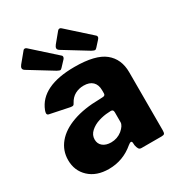

<svg xmlns="http://www.w3.org/2000/svg" viewBox="-180 -870 928 999"><g transform="rotate(-30 284.0 -371.0)"><path d="M184 10Q110 10 66 -31Q22 -72 22 -136Q22 -193 58 -236.5Q94 -280 161.5 -304Q229 -328 321 -329L341 -330Q357 -330 357 -344V-363Q357 -396 338.5 -414Q320 -432 285 -432Q257 -432 233.5 -419.5Q210 -407 195 -379Q192 -373 189 -370.5Q186 -368 180 -368Q174 -368 170 -369L54 -393Q44 -395 44 -405Q44 -411 48 -422Q94 -540 293 -540Q418 -540 472 -496.5Q526 -453 526 -374V-25Q526 -10 522 -5Q518 0 505 0H384Q373 0 368 -8Q363 -16 360 -31L359 -46Q358 -55 352 -55Q346 -55 335 -46Q269 10 184 10ZM342 -247 326 -246Q299 -245 268.5 -235.5Q238 -226 216.5 -206.5Q195 -187 195 -160Q195 -134 213.5 -119Q232 -104 263 -104Q300 -104 329 -127Q357 -151 357 -171V-230Q357 -239 353.5 -243Q350 -247 342 -247ZM117 -752Q123 -752 128 -747L265 -624Q269 -621 269 -616Q269 -608 262 -601L232 -569Q226 -562 220 -562Q217 -562 203 -569L63 -655Q51 -662 51 -671Q51 -679 59 -689L106 -746Q110 -752 117 -752ZM325 -752Q331 -752 336 -747L473 -624Q477 -621 477 -615Q477 -608 470 -601L441 -569Q435 -562 429 -562Q425 -562 411 -569L271 -655Q259 -662 259 -671Q259 -679 267 -689L314 -746Q319 -752 325 -752Z"/></g></svg>

Font: Libre Franklin ExtraBold
Style: Regular
Weight: 800
Designer: Pablo Impallari, Rodrigo Fuenzalida
Foundry: Impallari Type
Version: Version 1.002; ttfautohint (v1.5)